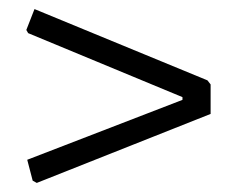

<svg xmlns="http://www.w3.org/2000/svg" viewBox="-20 -483 520 423"><path d="M56 -463 437 -306 444 -297V-232L61 -80L52 -85L40 -131L382 -263V-269L42 -410L38 -417Z"/></svg>

Font: Alegreya Sans SC
Style: Regular
Weight: 400
Designer: Juan Pablo del Peral
Foundry: Huerta Tipografica
Version: Version 2.007